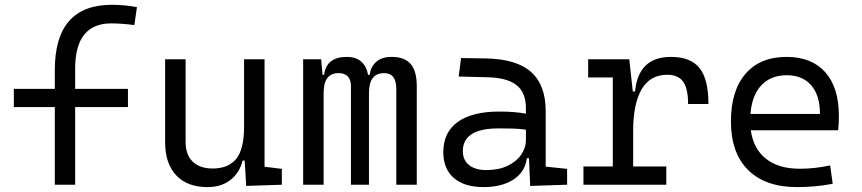

<svg xmlns="http://www.w3.org/2000/svg" viewBox="-20 -762 3556 792"><path d="M206.1 0V-320.3H37.1V-395.5H206.1V-473.6Q206.1 -742.2 441.4 -742.2Q495.6 -742.2 544.9 -732.4L534.2 -658.7Q479 -665.5 438.5 -665.5Q290 -665.5 290 -478.5V-395.5H507.8V-320.3H290V0Z M836.4 9.8Q752.4 9.8 706.8 -38.8Q661.1 -87.4 661.1 -175.8V-517.6H745.6V-175.8Q745.6 -123.5 774.9 -95.2Q804.2 -66.9 857.4 -66.9Q921.4 -66.9 954.1 -106.4Q986.8 -146 986.8 -239.3V-517.6H1071.3V-74.2L1142.6 -65.4V0L995.6 4.9L989.3 -99.6H981Q967.3 -47.4 929.4 -18.8Q891.6 9.8 836.4 9.8Z M1614.7 0V-395.5Q1614.7 -460.4 1564.5 -460.4Q1502 -460.4 1502 -378.9V0H1427.7V-405.3Q1427.7 -460.4 1376.5 -460.4Q1314.9 -460.4 1314.9 -378.9V0H1230.5V-517.6H1304.7L1310.5 -453.1H1316.9Q1326.2 -527.3 1410.6 -527.3Q1483.9 -527.3 1498.5 -453.1H1504.9Q1508.8 -485.8 1531.5 -506.6Q1554.2 -527.3 1595.7 -527.3Q1648.9 -527.3 1674.1 -498Q1699.2 -468.8 1699.2 -405.3V0Z M2167 4.9 2162.1 -109.4H2153.3Q2146 -52.2 2097.7 -21.2Q2049.3 9.8 1975.1 9.8Q1895.5 9.8 1852.1 -27.8Q1808.6 -65.4 1808.6 -134.3Q1808.6 -216.3 1868.2 -259Q1927.7 -301.8 2039.6 -301.8Q2103.5 -301.8 2149.4 -293V-315.9Q2149.4 -381.3 2109.9 -411.6Q2070.3 -441.9 1988.8 -443.4L1872.1 -446.3L1881.8 -522.5L1982.4 -521Q2109.9 -519 2170.4 -465.3Q2231 -411.6 2231 -303.7V-74.7L2319.3 -65.4V0ZM2149.4 -227.1Q2122.6 -231 2094 -231.7Q2065.4 -232.4 2037.1 -232.4Q1889.2 -232.4 1889.2 -138.7Q1889.2 -101.6 1914.8 -81.1Q1940.4 -60.5 1986.3 -60.5Q2037.6 -60.5 2074 -78.1Q2110.4 -95.7 2129.9 -124Q2149.4 -152.3 2149.4 -184.1Z M2591.8 -222.7V-75.2H2728.5V0H2386.7V-75.2H2507.8V-442.4H2406.2V-517.6H2575.7L2590.3 -384.8H2599.6Q2613.3 -527.3 2747.6 -527.3Q2828.6 -527.3 2865.5 -481.4Q2902.3 -435.5 2902.3 -333H2818.4Q2818.4 -397 2797.9 -425.3Q2777.3 -453.6 2732.4 -453.6Q2661.6 -453.6 2626.7 -393.6Q2591.8 -333.5 2591.8 -222.7Z M3267.6 9.8Q3137.2 9.8 3066.2 -60.5Q2995.1 -130.9 2995.1 -261.7Q2995.1 -387.7 3055.2 -457.5Q3115.2 -527.3 3224.6 -527.3Q3327.6 -527.3 3384 -464.4Q3440.4 -401.4 3440.4 -283.2Q3440.4 -250.5 3437.5 -224.6H3077.1Q3087.9 -147.5 3140.1 -106.7Q3192.4 -65.9 3279.3 -65.9Q3339.8 -65.9 3404.3 -79.6L3415 -3.9Q3375 3.9 3337.4 6.8Q3299.8 9.8 3267.6 9.8ZM3075.7 -292H3362.3Q3362.3 -368.7 3326.2 -410.2Q3290 -451.7 3225.6 -451.7Q3159.7 -451.7 3120.6 -410.2Q3081.5 -368.7 3075.7 -292Z"/></svg>

Font: Cascadia Code NF SemiLight
Style: Regular
Weight: 350
Monospace: yes
Designer: Aaron Bell
Foundry: Saja Typeworks
Version: Version 2404.023; ttfautohint (v1.8.4)